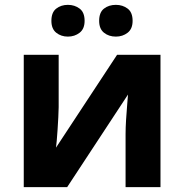

<svg xmlns="http://www.w3.org/2000/svg" viewBox="-20 -772 760 792"><path d="M222 -546V-330Q222 -313 220.5 -288Q219 -263 217.5 -237Q216 -211 214 -191Q212 -171 211 -163L463 -546H642V0H498V-218Q498 -245 500 -277.5Q502 -310 504.5 -338.5Q507 -367 508 -382L257 0H78V-546ZM192 -686Q192 -721 212 -736.5Q232 -752 260 -752Q288 -752 308.5 -736.5Q329 -721 329 -686Q329 -653 308.5 -637Q288 -621 260 -621Q232 -621 212 -637Q192 -653 192 -686ZM389 -686Q389 -721 409 -736.5Q429 -752 458 -752Q486 -752 506.5 -736.5Q527 -721 527 -686Q527 -653 506.5 -637Q486 -621 458 -621Q429 -621 409 -637Q389 -653 389 -686Z"/></svg>

Font: Noto Sans IKEA
Style: Bold
Weight: 600
Designer: Monotype Design Team
Foundry: Monotype Imaging Inc.
Version: Version 2.001